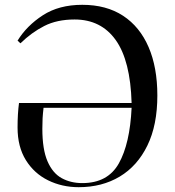

<svg xmlns="http://www.w3.org/2000/svg" viewBox="-20 -764 727 798"><path d="M307 14Q238 14 180 -14.5Q122 -43 87.5 -98.5Q53 -154 53 -234Q53 -291 59 -336H527Q522 -512 461 -597.5Q400 -683 290 -683Q217 -683 164 -656Q111 -629 65 -584L53 -595Q91 -657 158 -700.5Q225 -744 322 -744Q422 -744 491.5 -698.5Q561 -653 597.5 -568.5Q634 -484 634 -367Q634 -244 592.5 -159Q551 -74 477.5 -30Q404 14 307 14ZM322 -3Q428 -3 474 -85Q520 -167 527 -316H161Q158 -290 157 -272Q156 -254 156 -229Q156 -143 177.5 -93.5Q199 -44 236.5 -23.5Q274 -3 322 -3Z"/></svg>

Font: Literata 72pt
Style: Regular
Weight: 400
Designer: Latin by Veronika Burian and Jose Scaglione. Greek by Irene Vlachou. Cyrillic by Vera Evstafieva.
Foundry: TypeTogether
Version: Version 3.002